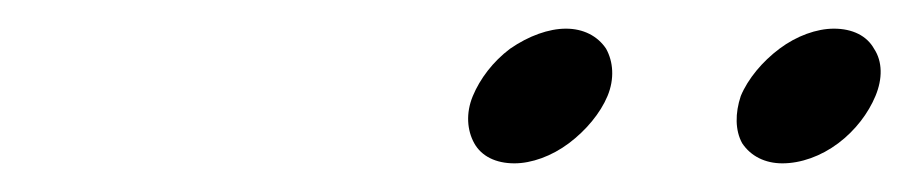

<svg xmlns="http://www.w3.org/2000/svg" viewBox="-20 -867 635 134"><path d="M404 -800C409 -812 408 -824 403 -833C397 -842 387 -847 375 -847C363 -847 349 -842 336 -833C324 -824 315 -812 310 -800C305 -788 306 -776 311 -767C316 -758 326 -753 339 -753C351 -753 365 -758 377 -767C389 -776 399 -788 404 -800ZM591 -800C596 -812 596 -824 590 -833C585 -842 575 -847 562 -847C550 -847 536 -842 524 -833C512 -824 502 -812 497 -800C493 -788 493 -776 498 -767C504 -758 514 -753 526 -753C539 -753 553 -758 565 -767C577 -776 586 -788 591 -800Z"/></svg>

Font: Nupuram ExtraLight Oblique
Style: Regular
Weight: 200
Designer: Santhosh Thottingal (santhosh.thottingal@gmail.com)
Foundry: SMC
Version: Version 1.000